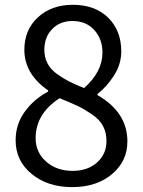

<svg xmlns="http://www.w3.org/2000/svg" viewBox="-20 -764 595 797"><path d="M44.9 -181.6Q44.9 -249 83.5 -301.3Q122.1 -353.5 179.7 -383.8V-388.7Q81.1 -457 81.1 -557.6Q81.1 -640.6 137.7 -692.4Q194.3 -744.1 282.2 -744.1Q375 -744.1 429.2 -690.4Q483.4 -636.7 483.4 -550.8Q483.4 -498 453.6 -451.2Q423.8 -404.3 384.8 -374V-369.1Q508.8 -297.9 508.8 -176.8Q508.8 -94.7 444.8 -41Q380.9 12.7 279.3 12.7Q177.7 12.7 111.3 -42Q44.9 -96.7 44.9 -181.6ZM329.1 -398.4Q405.3 -465.8 405.3 -545.9Q405.3 -601.6 371.6 -639.2Q337.9 -676.8 280.3 -676.8Q229.5 -676.8 196.8 -643.6Q164.1 -610.4 164.1 -557.6Q164.1 -526.4 176.8 -501.5Q189.5 -476.6 215.8 -457.5Q242.2 -438.5 266.1 -426.3Q290 -414.1 329.1 -398.4ZM281.2 -54.7Q343.8 -54.7 382.8 -89.4Q421.9 -124 421.9 -178.7Q421.9 -213.9 407.7 -240.7Q393.6 -267.6 361.3 -289.6Q329.1 -311.5 303.2 -323.7Q277.3 -335.9 227.5 -356.4Q127.9 -292 127.9 -190.4Q127.9 -131.8 171.4 -93.3Q214.8 -54.7 281.2 -54.7Z"/></svg>

Font: GenYoGothic TW TTF Regular
Style: Regular
Weight: 400
Version: Version 1.300